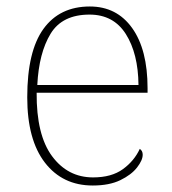

<svg xmlns="http://www.w3.org/2000/svg" viewBox="-20 -562 529 592"><path d="M266 10Q173 10 118.5 -60.5Q64 -131 64 -262Q64 -404 114 -473Q164 -542 257 -542Q340 -542 387.5 -475.5Q435 -409 435 -290V-276H93Q92 -146 140.5 -80.5Q189 -15 267 -15Q324 -15 359 -40.5Q394 -66 411 -103Q420 -97 420 -85Q420 -68 402.5 -45.5Q385 -23 351 -6.5Q317 10 266 10ZM407 -300Q406 -397 368 -457Q330 -517 256 -517Q172 -517 136 -458Q100 -399 95 -300Z"/></svg>

Font: Noto Serif Telugu Thin
Style: Regular
Weight: 100
Designer: Jelle Bosma - Monotype Design Team
Foundry: Monotype Imaging Inc.
Version: Version 2.005; ttfautohint (v1.8.4.7-5d5b)